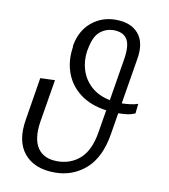

<svg xmlns="http://www.w3.org/2000/svg" viewBox="-82 -792 769 872"><g transform="rotate(10 302.5 -356.0)"><path d="M548.3 -363.3 543.7 -318.5Q525.2 -310 505.3 -307.7Q485.4 -305.4 466.3 -305.4L449.9 -205.6Q431.8 -95.9 371.6 -43Q311.4 9.9 228.7 9.9Q134.6 9.9 87.5 -46.5Q40.5 -103 58.2 -205.6L89.8 -400.9L157.3 -403.4L124.6 -205.6Q112.2 -126.1 140.3 -84.3Q168.3 -42.6 231.2 -42.6Q293.3 -42.6 336.3 -81.5Q379.3 -120.4 393.1 -205.6L410.2 -308.9Q335.9 -319.2 288.2 -355.8Q240.4 -392.4 220.9 -447.3Q201.3 -502.1 211.6 -566.8L210.6 -571Q223.4 -643.5 271 -682.5Q318.5 -721.6 381.7 -721.6Q452.8 -721.6 487.6 -680Q522.4 -638.5 508.5 -561.1L474.1 -352.3Q492.2 -352.6 512.6 -355.1Q533 -357.6 548.3 -363.3ZM418.3 -357.2 449.9 -549.7Q460.9 -616.1 443.2 -644.5Q425.4 -672.9 381 -673.3Q344.8 -672.9 317.5 -650Q290.1 -627.1 279.5 -565.3L278.1 -559.7Q271.3 -513.1 284.6 -471.1Q297.9 -429 331.3 -398.6Q364.7 -368.3 418.3 -357.2Z"/></g></svg>

Font: Inter UI Extra Light
Style: Italic
Weight: 200
Italic angle: -9.39999°
Designer: Rasmus Andersson
Foundry: rsms
Version: 3.2;8d6f07862